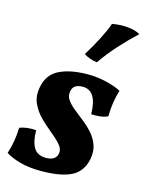

<svg xmlns="http://www.w3.org/2000/svg" viewBox="-111 -788 658 866"><g transform="rotate(15 217.5 -355.5)"><path d="M260 -467Q302 -467 344.5 -457Q387 -447 415 -432Q397 -377 396 -308Q379 -300 359 -298Q339 -296 319 -297Q317 -407 251 -407Q207 -407 201 -374Q196 -352 208 -334Q220 -316 242 -298Q264 -280 288.5 -261Q313 -242 333.5 -219Q354 -196 364.5 -167Q375 -138 368 -101Q356 -40 306.5 -15.5Q257 9 166 9Q110 9 68 -2.5Q26 -14 0 -31Q10 -61 15 -91.5Q20 -122 21 -154Q55 -167 98 -163Q98 -111 115 -82.5Q132 -54 173 -54Q196 -54 208.5 -63Q221 -72 224 -86Q229 -108 211.5 -128.5Q194 -149 166.5 -171Q139 -193 112.5 -219Q86 -245 70.5 -279Q55 -313 64 -357Q76 -418 128 -442.5Q180 -467 260 -467ZM304 -715Q342 -722 378 -718.5Q414 -715 435 -702Q393 -663 353 -618.5Q313 -574 283 -530Q248 -534 221 -552Q248 -595 271 -640Q294 -685 304 -715Z"/></g></svg>

Font: Vollkorn
Style: Bold Italic
Weight: 700
Italic angle: -11°
Designer: Friedrich Althausen
Foundry: Friedrich Althausen
Version: Version 5.000; ttfautohint (v1.8.3)